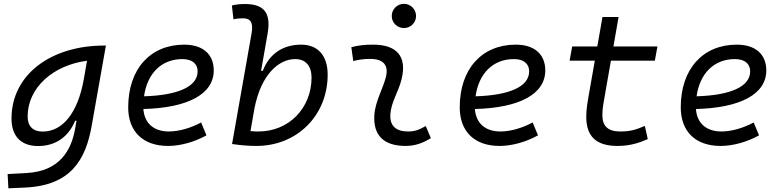

<svg xmlns="http://www.w3.org/2000/svg" viewBox="-20 -764 4142 1018"><path d="M24.4 234.4 112.3 230.5C354.5 219.7 434.1 85 466.3 -98.1L541.5 -522.5H532.2C252.4 -522.5 41 -370.1 41 -135.3C41 -42 91.3 10.3 182.1 10.3C274.4 10.3 343.3 -38.1 378.4 -124H385.7L378.4 -82.5C358.9 31.7 296.9 143.6 122.1 153.3L20.5 158.7ZM441.4 -441.9 424.3 -343.8 422.9 -336.9C392.1 -169.4 314.5 -66.4 206.1 -66.4C154.8 -66.4 126.5 -94.7 126.5 -146C126.5 -298.8 261.2 -418.5 441.4 -441.9Z M875.5 -66.9C794.9 -66.9 745.6 -110.8 740.2 -186C975.1 -191.9 1113.3 -264.6 1113.3 -390.6C1113.3 -476.6 1055.2 -527.3 957 -527.3C776.4 -527.3 659.7 -397.5 659.7 -194.8C659.7 -66.4 738.3 9.8 871.1 9.8C936.5 9.8 1011.7 -11.2 1074.7 -46.4L1046.4 -114.7C990.7 -84.5 927.7 -66.9 875.5 -66.9ZM743.7 -253.4C760.7 -375.5 836.9 -450.7 946.8 -450.7C998.5 -450.7 1027.8 -426.3 1027.8 -385.7C1027.8 -305.2 924.8 -258.8 743.7 -253.4Z M1339.8 9.8C1555.2 9.8 1717.3 -152.3 1717.3 -367.7C1717.3 -469.7 1665.5 -527.3 1576.2 -527.3C1479.5 -527.3 1406.7 -477.1 1373.5 -388.7H1364.3L1398.4 -583C1418.5 -693.4 1382.3 -742.7 1278.8 -742.7C1255.4 -742.7 1231.9 -740.7 1209.5 -734.9L1217.8 -661.6C1234.4 -665.5 1251.5 -667 1268.1 -667C1310.5 -667 1323.2 -642.6 1314 -587.9L1210.4 -0.5C1253.4 5.9 1296.4 9.8 1339.8 9.8ZM1329.1 -189C1364.7 -372.1 1460 -450.7 1545.4 -450.7C1600.1 -450.7 1631.8 -415 1631.8 -353C1631.8 -189.9 1510.7 -66.9 1350.6 -66.9C1335.4 -66.9 1320.8 -67.4 1308.1 -68.8Z M2237.3 -95.7C2200.7 -74.7 2178.2 -66.9 2143.1 -66.9C2078.1 -66.9 2045.9 -98.1 2049.8 -157.7C2054.2 -225.6 2092.8 -275.4 2109.4 -345.2C2138.7 -464.4 2084.5 -527.3 1958 -527.3C1919.4 -527.3 1880.9 -524.4 1842.8 -513.7L1853 -440.4C1882.8 -448.2 1912.6 -451.7 1942.4 -451.7C2012.7 -451.7 2042 -418.5 2025.9 -355C2010.7 -293.9 1969.2 -226.1 1964.8 -153.3C1958 -46.4 2015.1 9.8 2130.4 9.8C2185.5 9.8 2226.1 -8.3 2264.6 -31.2ZM2121.6 -615.2C2157.2 -615.2 2186 -643.6 2186 -679.2C2186 -714.8 2157.2 -743.7 2121.6 -743.7C2085.9 -743.7 2057.1 -714.8 2057.1 -679.2C2057.1 -643.6 2085.9 -615.2 2121.6 -615.2Z M2633.3 -66.9C2552.7 -66.9 2503.4 -110.8 2498 -186C2732.9 -191.9 2871.1 -264.6 2871.1 -390.6C2871.1 -476.6 2813 -527.3 2714.8 -527.3C2534.2 -527.3 2417.5 -397.5 2417.5 -194.8C2417.5 -66.4 2496.1 9.8 2628.9 9.8C2694.3 9.8 2769.5 -11.2 2832.5 -46.4L2804.2 -114.7C2748.5 -84.5 2685.5 -66.9 2633.3 -66.9ZM2501.5 -253.4C2518.6 -375.5 2594.7 -450.7 2704.6 -450.7C2756.3 -450.7 2785.6 -426.3 2785.6 -385.7C2785.6 -305.2 2682.6 -258.8 2501.5 -253.4Z M3253.9 9.8C3319.8 9.8 3369.1 -6.3 3414.6 -26.4L3398.9 -96.2C3347.7 -74.2 3316.9 -66.9 3268.1 -66.9C3204.1 -66.9 3173.8 -95.2 3173.8 -152.8C3173.8 -191.4 3180.2 -219.7 3191.9 -287.1L3219.2 -442.4H3452.1L3465.8 -517.6H3232.4L3259.8 -673.8H3174.3L3147 -517.6H3013.7L3000 -442.4H3133.8L3106.4 -287.1C3094.2 -217.3 3088.4 -186 3088.4 -144.5C3088.4 -40.5 3141.6 9.8 3253.9 9.8Z M3805.2 -66.9C3724.6 -66.9 3675.3 -110.8 3669.9 -186C3904.8 -191.9 4043 -264.6 4043 -390.6C4043 -476.6 3984.9 -527.3 3886.7 -527.3C3706.1 -527.3 3589.4 -397.5 3589.4 -194.8C3589.4 -66.4 3668 9.8 3800.8 9.8C3866.2 9.8 3941.4 -11.2 4004.4 -46.4L3976.1 -114.7C3920.4 -84.5 3857.4 -66.9 3805.2 -66.9ZM3673.3 -253.4C3690.4 -375.5 3766.6 -450.7 3876.5 -450.7C3928.2 -450.7 3957.5 -426.3 3957.5 -385.7C3957.5 -305.2 3854.5 -258.8 3673.3 -253.4Z"/></svg>

Font: Cascadia Mono NF SemiLight
Style: Italic
Weight: 350
Italic angle: -10°
Monospace: yes
Designer: Aaron Bell
Foundry: Saja Typeworks
Version: Version 2404.023